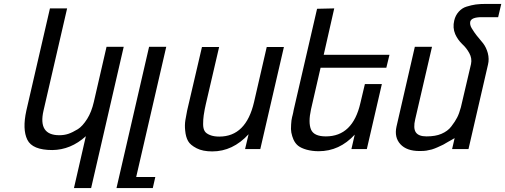

<svg xmlns="http://www.w3.org/2000/svg" viewBox="-20 -764 2589 984"><path d="M284 -71Q309 -71 330 -78Q351 -85 379 -102Q403 -117 427 -155Q449 -190 461 -242L526 -524H614L447 200H359L420 -66Q343 4 248 5Q146 5 120 -48Q94 -101 115 -197L236 -721H324L203 -197Q174 -71 284 -71Z M776 143 763 200H577L744 -524H832L678 143Z M1104 -64Q1241 -64 1282 -241L1347 -523H1435L1314 0H1236L1254 -76Q1173 12 1068 12Q1019 12 988 -4Q955 -21 944 -41Q932 -62 929 -95Q926 -123 930 -148Q933 -167 939 -197L1015 -523H1103L1035 -231Q1029 -206 1024 -173Q1021 -152 1021 -128Q1021 -105 1029 -92Q1036 -80 1056 -72Q1075 -64 1104 -64Z M1650 -65Q1788 -65 1827 -236L1850 -333H1937L1860 0H1781L1798 -74Q1720 11 1613 11Q1580 11 1551 3Q1523 -5 1508 -17Q1493 -29 1484 -49Q1477 -65 1473 -85Q1470 -100 1472 -126Q1473 -148 1477 -164Q1478 -167 1479.5 -173.5Q1481 -180 1482.5 -186.5Q1484 -193 1485 -200L1605 -719L1693 -721L1639 -483H1976L1960 -417H1623L1574 -204Q1559 -136 1574 -100Q1589 -65 1650 -65Z M2394 -436Q2400 -465 2385 -492Q2371 -518 2349 -538Q2326 -560 2313 -589Q2299 -622 2308 -659Q2314 -685 2331 -704Q2348 -723 2371 -730Q2397 -738 2418 -741Q2440 -744 2472 -744H2549L2533 -676H2449Q2396 -676 2390 -653Q2387 -637 2397 -620Q2411 -597 2423 -582Q2445 -556 2456 -542Q2472 -521 2480 -492Q2488 -461 2481 -433L2381 0H2297L2310 -56Q2308 -55 2303.5 -52.5Q2299 -50 2291.5 -45.5Q2284 -41 2278 -38Q2272 -35 2265 -30.5Q2258 -26 2254 -24Q2250 -22 2248 -21Q2238 -17 2222 -9Q2209 -3 2193 2Q2184 4 2165 8Q2154 10 2130 10Q2064 10 2032 -25Q2000 -60 2012 -115L2106 -524H2194L2108 -153Q2097 -107 2111 -86Q2125 -65 2166 -65Q2212 -65 2242 -78Q2275 -92 2293 -116Q2313 -142 2323 -162Q2333 -181 2342 -214Z"/></svg>

Font: Miedinger
Style: Italic
Weight: 400
Italic angle: -13°
Version: Version 001.000